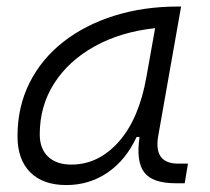

<svg xmlns="http://www.w3.org/2000/svg" viewBox="-20 -542 626 573"><path d="M177.7 10.3Q108.4 10.3 70.3 -27.8Q32.2 -65.9 32.2 -135.3Q32.2 -223.1 68.1 -294.7Q104 -366.2 168.9 -417Q233.9 -467.8 321.3 -495.1Q408.7 -522.5 511.2 -522.5H520.5L452.1 -135.7Q438 -53.7 511.7 -53.7H541L531.2 4.9H504.4Q435.1 4.9 410.4 -27.6Q385.7 -60.1 396.5 -133.3H387.7Q355.5 -64 301 -26.9Q246.6 10.3 177.7 10.3ZM192.9 -50.8Q273.9 -50.8 334.5 -119.1Q395 -187.5 417 -312.5L442.9 -458Q339.8 -446.8 262.2 -403.6Q184.6 -360.4 141.6 -293Q98.6 -225.6 98.6 -141.1Q98.6 -98.1 123.5 -74.5Q148.4 -50.8 192.9 -50.8Z"/></svg>

Font: Cascadia Code PL Light
Style: Italic
Weight: 300
Italic angle: -10°
Monospace: yes
Designer: Aaron Bell
Foundry: Saja Typeworks
Version: Version 2404.023; ttfautohint (v1.8.4)